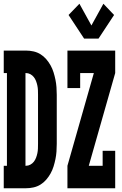

<svg xmlns="http://www.w3.org/2000/svg" viewBox="-29 -1005 649 1025"><path d="M-9 0V-120H8V-615H-9V-735H109Q130 -735 150 -730.5Q170 -726 187 -715.5Q204 -705 217.5 -689.5Q231 -674 241 -656Q251 -638 257 -618.5Q263 -599 267 -579.5Q271 -560 272.5 -539.5Q274 -519 274 -499V-237Q274 -216 272.5 -195.5Q271 -175 267 -155.5Q263 -136 257 -116.5Q251 -97 241 -79Q231 -61 217.5 -45.5Q204 -30 187 -19.5Q170 -9 150 -4.5Q130 0 109 0ZM107 -120H109Q122 -120 133 -126Q144 -132 151.5 -141.5Q159 -151 163.5 -163Q168 -175 170.5 -187Q173 -199 173.5 -211.5Q174 -224 174 -237V-499Q174 -511 173.5 -523.5Q173 -536 170.5 -548Q168 -560 163.5 -572Q159 -584 151.5 -593.5Q144 -603 133 -609Q122 -615 109 -615H107ZM420 -799 337 -925 395 -985 459 -869 523 -985 580 -925 497 -799ZM331 0V-120L472 -615H399V-535H331V-735H586V-615L445 -120H519V-200H586V0Z"/></svg>

Font: Iosevka Slab Heavy Extended
Style: Regular
Weight: 900
Width: 7
Monospace: yes
Designer: Belleve Invis
Foundry: Belleve Invis
Version: Version 11.1.0; ttfautohint (v1.8.3)